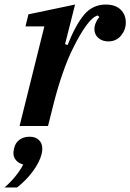

<svg xmlns="http://www.w3.org/2000/svg" viewBox="-61 -554 573 844"><path d="M134 -438H51L64 -491L269 -534L225 -360L236 -356Q271 -444 308.5 -489Q346 -534 404 -534Q446 -534 469 -512Q492 -490 492 -455Q492 -423 471 -397.5Q450 -372 415 -372Q389 -372 371.5 -387Q354 -402 354 -426Q354 -440 360.5 -455Q367 -470 376 -479L369 -486Q347 -481 319 -443Q291 -405 261 -344Q238 -299 215.5 -234.5Q193 -170 176 -103L150 0H25ZM-41 270Q-15 248 7.5 220Q30 192 41 169Q21 164 9.5 150.5Q-2 137 -2 119Q-2 112 1 98Q6 74 24.5 60.5Q43 47 69 47Q95 47 110 61.5Q125 76 125 99Q125 111 122 123Q113 159 83.5 199Q54 239 14 270H-41Z"/></svg>

Font: IBM Plex Serif SemiBold
Style: Italic
Weight: 600
Italic angle: -14°
Designer: Mike Abbink, Paul van der Laan, Pieter van Rosmalen
Foundry: Bold Monday
Version: Version 2.5